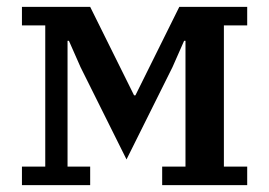

<svg xmlns="http://www.w3.org/2000/svg" viewBox="-20 -540 785 560"><path d="M44 -54H112V-466H44V-520H243L371 -262H375L503 -520H701V-466H633V-54H701V0H453V-54H521V-421H517L483 -344L349 -75L215 -344L181 -421H177V-54H243V0H44Z"/></svg>

Font: IBM Plex Serif Medm
Style: Regular
Weight: 500
Designer: Mike Abbink, Paul van der Laan, Pieter van Rosmalen
Foundry: Bold Monday
Version: Version 3.001